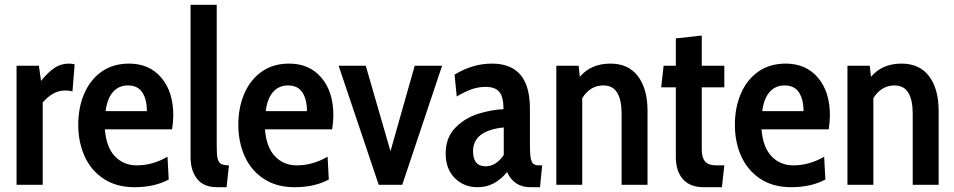

<svg xmlns="http://www.w3.org/2000/svg" viewBox="-20 -770 3977 800"><path d="M49 -496H142L151 -433Q181 -470 207.5 -487.5Q234 -505 267 -505Q280 -505 291 -502L282 -389Q270 -393 251 -393Q201 -393 158 -343V0H49Z M306 -250Q306 -322 331 -380Q356 -438 403.5 -471.5Q451 -505 518 -505Q602 -505 652 -446.5Q702 -388 702 -289Q702 -264 697 -231H417Q423 -156 459 -118.5Q495 -81 550 -81Q616 -81 678 -117L683 -22Q624 10 540 10Q465 10 412 -25Q359 -60 332.5 -119Q306 -178 306 -250ZM592 -307Q592 -356 573 -385Q554 -414 513 -414Q475 -414 451 -387Q427 -360 420 -307Z M774 -116V-750H883V-161Q883 -127 886.5 -110.5Q890 -94 900.5 -87.5Q911 -81 934 -81L924 10H884Q829 10 801.5 -24.5Q774 -59 774 -116Z M973 -250Q973 -322 998 -380Q1023 -438 1070.5 -471.5Q1118 -505 1185 -505Q1269 -505 1319 -446.5Q1369 -388 1369 -289Q1369 -264 1364 -231H1084Q1090 -156 1126 -118.5Q1162 -81 1217 -81Q1283 -81 1345 -117L1350 -22Q1291 10 1207 10Q1132 10 1079 -25Q1026 -60 999.5 -119Q973 -178 973 -250ZM1259 -307Q1259 -356 1240 -385Q1221 -414 1180 -414Q1142 -414 1118 -387Q1094 -360 1087 -307Z M1391 -496H1504L1607 -140L1708 -496H1822L1656 0H1558Z M1837 -130Q1837 -197 1877.5 -238Q1918 -279 1973 -296Q2028 -313 2078 -315Q2078 -365 2061 -386.5Q2044 -408 2003 -408Q1973 -408 1945 -398Q1917 -388 1883 -368L1874 -459Q1949 -505 2030 -505Q2188 -505 2188 -318V-169Q2188 -131 2191 -113Q2194 -95 2201.5 -88Q2209 -81 2225 -81H2239L2230 10H2189Q2155 10 2130.5 -6.5Q2106 -23 2093 -53Q2067 -22 2037 -6Q2007 10 1969 10Q1913 10 1875 -28Q1837 -66 1837 -130ZM2079 -124V-239Q1951 -226 1951 -140Q1951 -77 2004 -77Q2046 -77 2079 -124Z M2678 -309V0H2570V-295Q2570 -354 2551.5 -384Q2533 -414 2494 -414Q2439 -414 2406 -361V0H2298V-496H2391L2396 -450Q2443 -505 2523 -505Q2599 -505 2638.5 -452Q2678 -399 2678 -309Z M2796 -116V-406H2735L2745 -496H2796V-610L2904 -622V-496H2998V-406H2904V-148Q2904 -113 2918 -97Q2932 -81 2964 -81H2998L2988 10H2912Q2855 10 2825.5 -23.5Q2796 -57 2796 -116Z M3042 -250Q3042 -322 3067 -380Q3092 -438 3139.5 -471.5Q3187 -505 3254 -505Q3338 -505 3388 -446.5Q3438 -388 3438 -289Q3438 -264 3433 -231H3153Q3159 -156 3195 -118.5Q3231 -81 3286 -81Q3352 -81 3414 -117L3419 -22Q3360 10 3276 10Q3201 10 3148 -25Q3095 -60 3068.5 -119Q3042 -178 3042 -250ZM3328 -307Q3328 -356 3309 -385Q3290 -414 3249 -414Q3211 -414 3187 -387Q3163 -360 3156 -307Z M3891 -309V0H3783V-295Q3783 -354 3764.5 -384Q3746 -414 3707 -414Q3652 -414 3619 -361V0H3511V-496H3604L3609 -450Q3656 -505 3736 -505Q3812 -505 3851.5 -452Q3891 -399 3891 -309Z"/></svg>

Font: Cabin Condensed SemiBold
Style: Regular
Weight: 600
Width: 3
Designer: Pablo Impallari
Foundry: Pablo Impallari. http://www.impallari.com Igino Marini. http://www.ikern.com
Version: Version 2.200